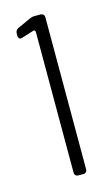

<svg xmlns="http://www.w3.org/2000/svg" viewBox="-77 -914 281 488"><g transform="rotate(-15 64.0 -670.0)"><path d="M52 -877 17 -861C12 -858 10 -854 10 -849V-843C10 -837 13 -834 17 -834C18 -834 20 -835 21 -835L53 -845C55 -846 58 -843 58 -841V-470C58 -464 62 -460 68 -460H81C87 -460 91 -464 91 -470V-870C91 -876 87 -880 81 -880H64C60 -880 56 -879 52 -877Z"/></g></svg>

Font: Barlow Condensed ExtraLight
Style: Regular
Weight: 275
Width: 3
Designer: Jeremy Tribby
Foundry: Tribby Type
Version: Version 1.422;hotconv 1.0.109;makeotfexe 2.5.65596